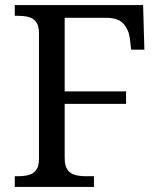

<svg xmlns="http://www.w3.org/2000/svg" viewBox="-20 -734 630 754"><path d="M38 0V-42H51Q73 -42 91.5 -46.5Q110 -51 121.5 -65.5Q133 -80 133 -109V-604Q133 -634 121.5 -648.5Q110 -663 91.5 -667.5Q73 -672 51 -672H38V-714H542L547 -539H495L490 -582Q486 -616 465.5 -640Q445 -664 398 -664H234V-375H475V-326H234V-114Q234 -83 245 -67.5Q256 -52 275 -47Q294 -42 316 -42H349V0Z"/></svg>

Font: Noto Serif Tamil
Style: Italic
Weight: 400
Italic angle: -12°
Designer: Indian Type Foundry, Tom Grace, and the Monotype Design Team
Foundry: Monotype Imaging Inc.
Version: Version 2.003